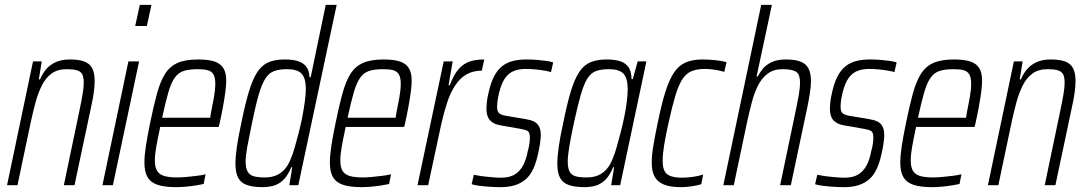

<svg xmlns="http://www.w3.org/2000/svg" viewBox="-20 -763 4474 791"><path d="M9 0 116 -510H152L140 -436H145Q154 -458 169 -476.5Q184 -495 208.5 -506.5Q233 -518 268 -518Q305 -518 327.5 -509.5Q350 -501 360 -481.5Q370 -462 370 -430Q370 -410 366.5 -383Q363 -356 355 -321L287 0H243L308 -311Q316 -349 320.5 -376Q325 -403 325 -422Q325 -446 318.5 -457.5Q312 -469 296.5 -473.5Q281 -478 255 -478Q217 -478 192.5 -460Q168 -442 152.5 -411Q137 -380 126.5 -341.5Q116 -303 107 -261L52 0Z M537 -656 556 -743H604L585 -656ZM402 0 509 -510H553L445 0Z M705 8Q658 8 629.5 -1.5Q601 -11 588 -33Q575 -55 575 -93Q575 -122 581 -161.5Q587 -201 598 -254Q613 -328 627 -378.5Q641 -429 660.5 -459.5Q680 -490 712 -504Q744 -518 796 -518Q839 -518 864 -509.5Q889 -501 900.5 -482Q912 -463 912 -430Q912 -412 908.5 -385Q905 -358 899 -325Q893 -292 885 -256L881 -240H640Q630 -193 624 -159.5Q618 -126 618 -102Q618 -75 627 -59.5Q636 -44 656.5 -38Q677 -32 710 -32Q727 -32 748 -34Q769 -36 790 -38.5Q811 -41 827 -45L819 -5Q806 -2 787 1Q768 4 746.5 6Q725 8 705 8ZM648 -278H846L849 -298Q855 -327 861 -360Q867 -393 867 -417Q867 -444 859 -457Q851 -470 835 -474Q819 -478 795 -478Q760 -478 737.5 -471Q715 -464 700 -443Q685 -422 673.5 -382.5Q662 -343 648 -278Z M1062 8Q1023 8 998 -0.5Q973 -9 961.5 -30Q950 -51 950 -89Q950 -117 956 -159Q962 -201 974 -255Q990 -335 1005.5 -386Q1021 -437 1040 -466Q1059 -495 1086 -506.5Q1113 -518 1153 -518Q1186 -518 1208 -511Q1230 -504 1242 -488Q1254 -472 1255 -445H1260L1322 -743H1367L1209 0H1172L1184 -74H1180Q1165 -38 1146 -20.5Q1127 -3 1105.5 2.5Q1084 8 1062 8ZM1071 -32Q1098 -32 1118 -40.5Q1138 -49 1153 -66Q1168 -83 1178 -109Q1186 -127 1194 -155Q1202 -183 1210.5 -215.5Q1219 -248 1225.5 -282Q1232 -316 1236 -346Q1240 -376 1240 -396Q1240 -441 1222.5 -459.5Q1205 -478 1163 -478Q1131 -478 1110 -470.5Q1089 -463 1074 -440.5Q1059 -418 1046 -373.5Q1033 -329 1018 -255Q1006 -198 999 -160Q992 -122 992 -97Q992 -70 1000.5 -55.5Q1009 -41 1026.5 -36.5Q1044 -32 1071 -32Z M1469 8Q1422 8 1393.5 -1.5Q1365 -11 1352 -33Q1339 -55 1339 -93Q1339 -122 1345 -161.5Q1351 -201 1362 -254Q1377 -328 1391 -378.5Q1405 -429 1424.5 -459.5Q1444 -490 1476 -504Q1508 -518 1560 -518Q1603 -518 1628 -509.5Q1653 -501 1664.5 -482Q1676 -463 1676 -430Q1676 -412 1672.5 -385Q1669 -358 1663 -325Q1657 -292 1649 -256L1645 -240H1404Q1394 -193 1388 -159.5Q1382 -126 1382 -102Q1382 -75 1391 -59.5Q1400 -44 1420.5 -38Q1441 -32 1474 -32Q1491 -32 1512 -34Q1533 -36 1554 -38.5Q1575 -41 1591 -45L1583 -5Q1570 -2 1551 1Q1532 4 1510.5 6Q1489 8 1469 8ZM1412 -278H1610L1613 -298Q1619 -327 1625 -360Q1631 -393 1631 -417Q1631 -444 1623 -457Q1615 -470 1599 -474Q1583 -478 1559 -478Q1524 -478 1501.5 -471Q1479 -464 1464 -443Q1449 -422 1437.5 -382.5Q1426 -343 1412 -278Z M1700 0 1808 -510H1845L1828 -412H1833Q1850 -457 1870.5 -479.5Q1891 -502 1916.5 -510Q1942 -518 1975 -518L1965 -472Q1929 -472 1902 -456.5Q1875 -441 1855.5 -411.5Q1836 -382 1822.5 -341.5Q1809 -301 1798 -252L1744 0Z M2043 8Q2021 8 1998 6.5Q1975 5 1955.5 2.5Q1936 0 1923 -4L1932 -43Q1939 -42 1951.5 -39.5Q1964 -37 1979.5 -35.5Q1995 -34 2011.5 -32.5Q2028 -31 2045 -31Q2079 -31 2100.5 -44Q2122 -57 2135 -81.5Q2148 -106 2154 -139Q2158 -153 2160.5 -167.5Q2163 -182 2163 -196Q2163 -218 2153.5 -223.5Q2144 -229 2125 -232L2040 -247Q2012 -252 1998 -268Q1984 -284 1984 -316Q1984 -325 1985.5 -340.5Q1987 -356 1991 -373Q2000 -418 2014.5 -446.5Q2029 -475 2049 -490.5Q2069 -506 2094 -512Q2119 -518 2148 -518Q2169 -518 2189.5 -516.5Q2210 -515 2228.5 -512.5Q2247 -510 2259 -506L2250 -466Q2241 -469 2223.5 -472Q2206 -475 2186 -477Q2166 -479 2145 -479Q2119 -479 2098 -471Q2077 -463 2061.5 -442Q2046 -421 2036 -380Q2032 -363 2030 -349Q2028 -335 2028 -323Q2028 -303 2037 -296Q2046 -289 2064 -286L2147 -272Q2166 -269 2179.5 -262.5Q2193 -256 2200.5 -242.5Q2208 -229 2208 -205Q2208 -198 2205.5 -177.5Q2203 -157 2198 -135Q2190 -96 2177.5 -68.5Q2165 -41 2146 -24.5Q2127 -8 2101.5 0Q2076 8 2043 8Z M2389 8Q2349 8 2324 -0.5Q2299 -9 2287.5 -30Q2276 -51 2276 -89Q2276 -117 2282 -159Q2288 -201 2300 -255Q2316 -335 2331.5 -386Q2347 -437 2366 -466Q2385 -495 2412.5 -506.5Q2440 -518 2479 -518Q2507 -518 2529.5 -512.5Q2552 -507 2566.5 -490Q2581 -473 2582 -437H2587L2607 -510H2643L2535 0H2498L2510 -74H2506Q2491 -38 2472 -20.5Q2453 -3 2432 2.5Q2411 8 2389 8ZM2397 -32Q2424 -32 2444 -40.5Q2464 -49 2479 -66Q2494 -83 2504 -109Q2512 -127 2520 -155Q2528 -183 2536.5 -215.5Q2545 -248 2552 -282Q2559 -316 2562.5 -346Q2566 -376 2566 -396Q2566 -441 2548.5 -459.5Q2531 -478 2489 -478Q2457 -478 2436 -470.5Q2415 -463 2400.5 -440.5Q2386 -418 2373 -373.5Q2360 -329 2344 -255Q2332 -198 2325.5 -160Q2319 -122 2319 -97Q2319 -70 2327 -55.5Q2335 -41 2352.5 -36.5Q2370 -32 2397 -32Z M2786 8Q2741 8 2714.5 -3Q2688 -14 2676.5 -36Q2665 -58 2665 -93Q2665 -122 2671.5 -162Q2678 -202 2689 -254Q2705 -333 2721 -384Q2737 -435 2757 -464.5Q2777 -494 2805.5 -506Q2834 -518 2874 -518Q2899 -518 2927.5 -515Q2956 -512 2973 -507L2964 -467Q2948 -472 2926 -475.5Q2904 -479 2884 -479Q2851 -479 2828.5 -469.5Q2806 -460 2790.5 -435.5Q2775 -411 2762 -367.5Q2749 -324 2734 -256Q2722 -202 2716 -164.5Q2710 -127 2710 -101Q2710 -73 2718 -58Q2726 -43 2744.5 -37Q2763 -31 2790 -31Q2811 -31 2835.5 -34.5Q2860 -38 2877 -44L2869 -4Q2853 1 2830 4.5Q2807 8 2786 8Z M2960 0 3116 -743H3160L3097 -448H3102Q3110 -464 3123 -480Q3136 -496 3159 -507Q3182 -518 3217 -518Q3256 -518 3278.5 -509Q3301 -500 3311 -480.5Q3321 -461 3321 -428Q3321 -408 3316.5 -379Q3312 -350 3306 -321L3238 0H3194L3259 -311Q3267 -349 3271.5 -376Q3276 -403 3276 -422Q3276 -457 3259.5 -467.5Q3243 -478 3204 -478Q3167 -478 3142.5 -459.5Q3118 -441 3102.5 -410Q3087 -379 3077 -340.5Q3067 -302 3058 -261L3003 0Z M3458 8Q3436 8 3413 6.5Q3390 5 3370.5 2.5Q3351 0 3338 -4L3347 -43Q3354 -42 3366.5 -39.5Q3379 -37 3394.5 -35.5Q3410 -34 3426.5 -32.5Q3443 -31 3460 -31Q3494 -31 3515.5 -44Q3537 -57 3550 -81.5Q3563 -106 3569 -139Q3573 -153 3575.5 -167.5Q3578 -182 3578 -196Q3578 -218 3568.5 -223.5Q3559 -229 3540 -232L3455 -247Q3427 -252 3413 -268Q3399 -284 3399 -316Q3399 -325 3400.5 -340.5Q3402 -356 3406 -373Q3415 -418 3429.5 -446.5Q3444 -475 3464 -490.5Q3484 -506 3509 -512Q3534 -518 3563 -518Q3584 -518 3604.5 -516.5Q3625 -515 3643.5 -512.5Q3662 -510 3674 -506L3665 -466Q3656 -469 3638.5 -472Q3621 -475 3601 -477Q3581 -479 3560 -479Q3534 -479 3513 -471Q3492 -463 3476.5 -442Q3461 -421 3451 -380Q3447 -363 3445 -349Q3443 -335 3443 -323Q3443 -303 3452 -296Q3461 -289 3479 -286L3562 -272Q3581 -269 3594.5 -262.5Q3608 -256 3615.5 -242.5Q3623 -229 3623 -205Q3623 -198 3620.5 -177.5Q3618 -157 3613 -135Q3605 -96 3592.5 -68.5Q3580 -41 3561 -24.5Q3542 -8 3516.5 0Q3491 8 3458 8Z M3819 8Q3772 8 3743.5 -1.5Q3715 -11 3702 -33Q3689 -55 3689 -93Q3689 -122 3695 -161.5Q3701 -201 3712 -254Q3727 -328 3741 -378.5Q3755 -429 3774.5 -459.5Q3794 -490 3826 -504Q3858 -518 3910 -518Q3953 -518 3978 -509.5Q4003 -501 4014.5 -482Q4026 -463 4026 -430Q4026 -412 4022.5 -385Q4019 -358 4013 -325Q4007 -292 3999 -256L3995 -240H3754Q3744 -193 3738 -159.5Q3732 -126 3732 -102Q3732 -75 3741 -59.5Q3750 -44 3770.5 -38Q3791 -32 3824 -32Q3841 -32 3862 -34Q3883 -36 3904 -38.5Q3925 -41 3941 -45L3933 -5Q3920 -2 3901 1Q3882 4 3860.5 6Q3839 8 3819 8ZM3762 -278H3960L3963 -298Q3969 -327 3975 -360Q3981 -393 3981 -417Q3981 -444 3973 -457Q3965 -470 3949 -474Q3933 -478 3909 -478Q3874 -478 3851.5 -471Q3829 -464 3814 -443Q3799 -422 3787.5 -382.5Q3776 -343 3762 -278Z M4050 0 4157 -510H4193L4181 -436H4186Q4195 -458 4210 -476.5Q4225 -495 4249.5 -506.5Q4274 -518 4309 -518Q4346 -518 4368.5 -509.5Q4391 -501 4401 -481.5Q4411 -462 4411 -430Q4411 -410 4407.5 -383Q4404 -356 4396 -321L4328 0H4284L4349 -311Q4357 -349 4361.5 -376Q4366 -403 4366 -422Q4366 -446 4359.5 -457.5Q4353 -469 4337.5 -473.5Q4322 -478 4296 -478Q4258 -478 4233.5 -460Q4209 -442 4193.5 -411Q4178 -380 4167.5 -341.5Q4157 -303 4148 -261L4093 0Z"/></svg>

Font: Saira Condensed ExtraLight
Style: Italic
Weight: 250
Width: 3
Italic angle: -12°
Designer: Hector Gatti with collaboration of the Omnibus-Type team
Foundry: Omnibus-Type
Version: Version 1.101